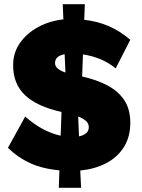

<svg xmlns="http://www.w3.org/2000/svg" viewBox="-20 -810 679 921"><path d="M262 91 265 7Q184 0 123.5 -28Q63 -56 18 -101L101 -251Q145 -212 187.5 -190Q230 -168 271 -159L275 -273Q158 -299 100.5 -353Q43 -407 43 -497Q43 -558 76.5 -605Q110 -652 164.5 -681Q219 -710 284 -717L281 -790H387L384 -715Q448 -708 502 -684.5Q556 -661 605 -619L535 -482Q501 -510 460.5 -526.5Q420 -543 378 -549L374 -443Q442 -428 494 -401Q546 -374 575.5 -330.5Q605 -287 605 -221Q605 -153 574 -104Q543 -55 489 -27Q435 1 365 8L369 91ZM244 -508Q244 -491 258.5 -480Q273 -469 294 -462L290 -550Q244 -541 244 -508ZM406 -200Q406 -218 391.5 -230.5Q377 -243 355 -251L359 -156Q380 -160 393 -171Q406 -182 406 -200Z"/></svg>

Font: Lexend ExtraBold
Style: Regular
Weight: 800
Designer: Bonnie Shaver-Troup, Thomas Jockin
Foundry: Lexend
Version: Version 1.007; ttfautohint (v1.8.3)